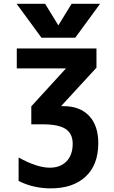

<svg xmlns="http://www.w3.org/2000/svg" viewBox="-20 -784 615 1033"><path d="M80.1 63.5Q179.7 118.2 248 118.2Q304.7 118.2 337.9 84Q371.1 49.8 371.1 -10.7Q371.1 -64.5 333.5 -89.8Q295.9 -115.2 209 -115.2H148.4V-211.9L335 -416H70.3V-523.4H499V-419.9L308.6 -212.9H321.3Q410.2 -212.9 459.5 -160.6Q508.8 -108.4 508.8 -13.7Q508.8 102.5 440.9 166Q373 229.5 252.9 229.5Q159.2 229.5 80.1 189.5ZM293.9 -647.5 365.2 -763.7H518.6L384.8 -581.1H203.1L69.3 -763.7H222.7Z"/></svg>

Font: Nasu
Style: Bold
Weight: 700
Designer: Ryoko NISHIZUKA (kana &amp; ideographs); Paul D. Hunt (Latin, Greek &amp; Cyrillic); Wenlong ZHANG (bopomofo); Sandoll C
Version: Version 2014.1215